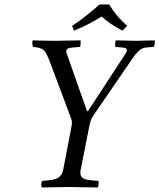

<svg xmlns="http://www.w3.org/2000/svg" viewBox="-20 -825 703 847"><path d="M335.9 -76.2Q331.5 -53.7 341.3 -43Q351.1 -32.2 379.9 -29.8L414.1 -26.9Q416 -22.9 414.8 -12Q413.6 -1 411.1 2Q323.2 0 284.2 0Q253.9 0 164.1 2Q161.1 -4.9 162.1 -14.4Q163.1 -23.9 166 -26.9L196.8 -29.8Q226.6 -32.7 240.7 -43.7Q254.9 -54.7 258.8 -76.2L293.9 -258.8Q297.4 -276.9 297.4 -284.2Q297.4 -293 293.9 -301.8L202.1 -546.9Q186.5 -588.4 176 -600.6Q165.5 -612.8 141.1 -616.2L126 -618.2Q123.5 -622.1 122.8 -632.6Q122.1 -643.1 124 -647Q179.7 -645 228 -645Q256.8 -645 335 -647Q336.4 -644 335.7 -632.8Q335 -621.6 333 -618.2L299.8 -615.2Q276.4 -613.3 273.4 -604.5Q270 -595.7 278.8 -576.2L363.8 -335H368.2L525.9 -576.2Q541 -597.7 540 -605.5Q539.1 -613.3 521 -615.2L488.8 -618.2Q487.3 -621.1 488.3 -632.6Q489.3 -644 491.2 -647Q567.4 -645 582 -645Q604.5 -645 662.1 -647Q664.1 -643.6 662.4 -632.8Q660.6 -622.1 658.2 -618.2L631.8 -616.2Q619.1 -615.2 609.6 -611.8Q600.1 -608.4 591.6 -600.1Q583 -591.8 578.1 -585.7Q573.2 -579.6 563 -564.9L388.2 -310.1Q379.4 -296.4 374 -268.1ZM461.9 -805.2Q491.7 -753.9 541 -710.9L520 -689.9Q464.4 -718.8 428.2 -752Q369.6 -715.3 307.1 -689.9L297.9 -710.9Q355.5 -748.5 418.9 -805.2Z"/></svg>

Font: Linux Libertine G
Style: Italic
Weight: 400
Italic angle: -12°
Designer: Philipp H. Poll
Foundry: Philipp H. Poll
Version: Version 5.1.3